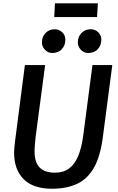

<svg xmlns="http://www.w3.org/2000/svg" viewBox="-20 -1144 718 1172"><path d="M297 8Q183 8 124.5 -50.2Q66 -108.5 66 -213Q66 -226 67.8 -243.5Q69.5 -261 73 -291L132 -747H255.5L197.5 -309Q195 -284 193 -261.5Q191 -239 191 -219.5Q191 -152.5 222.2 -121.2Q253.5 -90 315.5 -90Q367 -90 401.5 -115.5Q436 -141 456.8 -190.5Q477.5 -240 487.5 -312.5L544.5 -747H665.5L607 -301Q599.5 -245.5 586.2 -200.2Q573 -155 554 -121.5Q516 -53.5 452.5 -22.8Q389 8 297 8ZM298 -820.5Q273.5 -820.5 254.8 -840Q236 -859.5 236 -884.5Q236 -920.5 258.5 -943Q281 -965.5 313 -965.5Q341.5 -965.5 360.2 -946.8Q379 -928 379 -902Q379 -868 357.8 -844.2Q336.5 -820.5 298 -820.5ZM517 -820.5Q493 -820.5 474 -840Q455 -859.5 455 -884.5Q455 -920.5 477.8 -943Q500.5 -965.5 532.5 -965.5Q561 -965.5 579.8 -946.8Q598.5 -928 598.5 -902Q598.5 -868 577.2 -844.2Q556 -820.5 517 -820.5ZM311 -1040 315.5 -1123.5H577.5L572.5 -1040Z"/></svg>

Font: Merriweather Sans Medium
Style: Italic
Weight: 500
Italic angle: -7.5°
Designer: Eben Sorkin
Foundry: Eben Sorkin
Version: Version 2.001